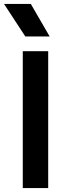

<svg xmlns="http://www.w3.org/2000/svg" viewBox="-28 -962 354 982"><path d="M88.5 0V-700H218.5V0ZM101.5 -775.5 -7.5 -942H129.5L226 -775.5Z"/></svg>

Font: Geologica Medium
Style: Regular
Weight: 500
Designer: Sindre Bremnes, Frode Helland
Foundry: Monokrom Skriftforlag AS
Version: Version 1.010;gftools[0.9.28]